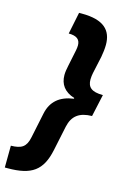

<svg xmlns="http://www.w3.org/2000/svg" viewBox="-187 -774 654 993"><g transform="rotate(15 140.5 -278.0)"><path d="M-56 158H-41C87 158 142 119 166 5L194 -128C207 -188 244 -215 311 -216L337 -335C275 -335 254 -356 254 -397C254 -409 256 -421 258 -432L278 -524C282 -545 285 -570 285 -590C285 -667 242 -714 123 -714H108L84 -597C126 -597 146 -582 146 -550C146 -542 145 -533 143 -523L125 -436C121 -417 118 -400 118 -384C118 -335 143 -299 198 -282L197 -278C124 -268 79 -231 65 -163L37 -29C26 25 2 40 -55 41Z"/></g></svg>

Font: Noto Sans Display SemiCondensed Extra
Style: Italic
Weight: 800
Width: 4
Italic angle: -12°
Designer: Monotype Design Team
Foundry: Monotype Imaging Inc.
Version: Version 1.900